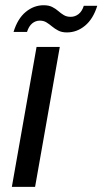

<svg xmlns="http://www.w3.org/2000/svg" viewBox="-20 -732 401 752"><path d="M26.4 0 123.2 -548.3H214.2L117.4 0ZM33.1 -607Q48.9 -658.9 80.7 -685.2Q112.6 -711.5 151.1 -711.5Q170.9 -711.5 184.3 -704.8Q197.7 -698.1 208.2 -688.8Q218.7 -679.6 230 -672.8Q241.2 -666.1 256.9 -666.1Q273.7 -666.1 287.4 -676.6Q301.2 -687.1 308.2 -709.3H360.9Q345.1 -658.1 313.3 -631.6Q281.5 -605 241.9 -605Q222.1 -605 208.5 -612.1Q194.8 -619.3 184.2 -628.1Q173.6 -637 162.3 -644.1Q151.1 -651.2 135.8 -651.2Q119.6 -651.2 106.3 -640.5Q93.1 -629.8 85.8 -607Z"/></svg>

Font: Poppins Variable
Style: Italic
Weight: 100
Italic angle: -10°
Designer: Jonny Pinhorn
Foundry: Indian Type Foundry
Version: Version 6.000